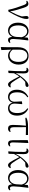

<svg xmlns="http://www.w3.org/2000/svg" viewBox="2120 -2686 771 5052"><g transform="rotate(90 2506.0 -160.5)"><path d="M239 7 283 5C382 -162 479 -358 479 -469C479 -486 478 -499 475 -514C468 -522 460 -526 446 -526C417 -526 402 -505 402 -462C402 -436 406 -401 413 -350C379 -236 338 -156 280 -42C260 -166 222 -287 187 -392C157 -486 132 -521 79 -521C51 -521 19 -507 0 -484L8 -465C18 -470 31 -473 47 -473C78 -473 96 -452 122 -376C163 -267 208 -140 239 7Z M786 14C849 14 914 -18 950 -99C958 -15 984 14 1033 14C1068 14 1095 -5 1111 -32L1100 -49C1086 -41 1075 -36 1057 -36C1024 -36 1006 -56 1006 -125C1006 -199 1025 -379 1044 -514L1034 -522L972 -507L962 -413C928 -492 870 -526 798 -526C688 -526 577 -434 577 -249C577 -82 666 14 786 14ZM959 -346 952 -210C943 -80 866 -25 800 -25C706 -25 649 -106 649 -255C649 -422 723 -488 805 -488C867 -488 929 -452 959 -346Z M1218 198 1229 205 1298 189 1287 -72C1324 -16 1382 14 1447 14C1572 14 1680 -94 1680 -263C1680 -434 1584 -526 1452 -526C1312 -526 1223 -432 1223 -246V0ZM1287 -107 1288 -292C1289 -418 1351 -494 1448 -494C1539 -494 1609 -412 1609 -262C1609 -114 1544 -27 1435 -27C1372 -27 1323 -57 1287 -107Z M2203 14C2233 14 2263 -7 2281 -43L2273 -60C2261 -54 2242 -49 2223 -49C2169 -49 2138 -97 2011 -310C2052 -362 2092 -402 2134 -438L2197 -442C2244 -444 2268 -458 2268 -489C2268 -513 2254 -522 2238 -526C2206 -524 2170 -514 2125 -475C2045 -407 1964 -304 1907 -187C1909 -257 1912 -330 1912 -395C1913 -489 1885 -523 1829 -523C1799 -523 1776 -506 1762 -488L1770 -470C1780 -472 1791 -474 1802 -474C1840 -474 1854 -456 1854 -402L1851 -187L1839 2L1849 10L1903 0C1906 -48 1907 -95 1908 -143C1940 -205 1959 -236 1991 -283C2110 -45 2149 14 2203 14Z M2531 14C2606 14 2662 -30 2681 -107C2702 -25 2752 14 2830 14C2934 14 3023 -56 3023 -224C3023 -370 2954 -467 2844 -518L2830 -494C2915 -436 2955 -359 2955 -224C2955 -81 2894 -25 2825 -25C2745 -25 2706 -73 2706 -165C2706 -217 2715 -278 2721 -354L2712 -360L2647 -350C2651 -267 2657 -218 2657 -159C2657 -70 2606 -25 2539 -25C2464 -25 2410 -83 2410 -222C2410 -361 2453 -438 2541 -495L2526 -518C2417 -466 2341 -367 2341 -219C2341 -61 2425 14 2531 14Z M3365 14C3407 14 3435 -5 3454 -37L3447 -55C3431 -46 3414 -41 3391 -41C3353 -41 3330 -59 3328 -130L3326 -458L3534 -454L3532 -512H3312C3203 -512 3139 -501 3076 -468L3082 -441L3287 -457C3278 -344 3267 -221 3267 -111C3267 -20 3302 14 3365 14Z M3756 14C3793 14 3822 -10 3834 -32L3826 -49C3812 -42 3799 -36 3779 -36C3747 -36 3728 -51 3728 -116C3728 -195 3734 -282 3744 -514L3735 -520L3667 -505L3670 -110C3670 -19 3703 14 3756 14Z M4327 14C4357 14 4387 -7 4405 -43L4397 -60C4385 -54 4366 -49 4347 -49C4293 -49 4262 -97 4135 -310C4176 -362 4216 -402 4258 -438L4321 -442C4368 -444 4392 -458 4392 -489C4392 -513 4378 -522 4362 -526C4330 -524 4294 -514 4249 -475C4169 -407 4088 -304 4031 -187C4033 -257 4036 -330 4036 -395C4037 -489 4009 -523 3953 -523C3923 -523 3900 -506 3886 -488L3894 -470C3904 -472 3915 -474 3926 -474C3964 -474 3978 -456 3978 -402L3975 -187L3963 2L3973 10L4027 0C4030 -48 4031 -95 4032 -143C4064 -205 4083 -236 4115 -283C4234 -45 4273 14 4327 14Z M4664 14C4727 14 4792 -18 4828 -99C4836 -15 4862 14 4911 14C4946 14 4973 -5 4989 -32L4978 -49C4964 -41 4953 -36 4935 -36C4902 -36 4884 -56 4884 -125C4884 -199 4903 -379 4922 -514L4912 -522L4850 -507L4840 -413C4806 -492 4748 -526 4676 -526C4566 -526 4455 -434 4455 -249C4455 -82 4544 14 4664 14ZM4837 -346 4830 -210C4821 -80 4744 -25 4678 -25C4584 -25 4527 -106 4527 -255C4527 -422 4601 -488 4683 -488C4745 -488 4807 -452 4837 -346Z"/></g></svg>

Font: Noto Serif SC Light
Style: Regular
Weight: 300
Designer: Ryoko NISHIZUKA 西塚涼子 (kana & ideographs); Frank Grießhammer (Latin, Greek & Cyrillic); Wenlong ZHANG 张文龙 (bopomofo); San
Foundry: Adobe
Version: Version 2.001;hotconv 1.1.0;makeotfexe 2.6.0